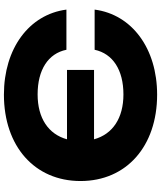

<svg xmlns="http://www.w3.org/2000/svg" viewBox="59 -865 822 980"><g transform="rotate(90 470.0 -375.0)"><path d="M691 -306C665 -211 583 -156 462 -156C336 -156 253 -210 234 -303H29C54 -112 228 16 463 16C727 16 904 -141 904 -375C904 -609 727 -766 463 -766C228 -766 54 -638 29 -447H234C254 -540 337 -594 462 -594C583 -594 665 -539 691 -444H337V-306Z"/></g></svg>

Font: Bounded
Style: Bold
Weight: 700
Designer: Vlad Churkin
Version: Version 3.0